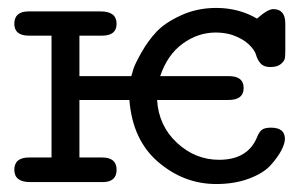

<svg xmlns="http://www.w3.org/2000/svg" viewBox="-20 -459 775 484"><path d="M53.2 -62H109.9V-369.1H53.2Q16.1 -369.1 16.1 -398.9Q16.1 -429.7 50.8 -430.2H233.9Q273.9 -430.2 273.9 -398.9Q273.9 -369.1 236.8 -369.1H180.2V-267.1H311Q313 -273.9 316.4 -285.4Q319.8 -296.9 336.4 -326.4Q353 -356 374.5 -378.9Q396 -401.9 436.5 -420.4Q477.1 -439 524.9 -439Q582 -439 627.9 -412.1Q654.8 -436 668.9 -436Q698.7 -436 699.2 -400.9V-332Q699.2 -317.9 698 -311.5Q696.8 -305.2 688 -297.6Q679.2 -290 661.1 -290Q645 -290 637 -299.1Q628.9 -308.1 625.5 -320.6Q622.1 -333 606.9 -347.4Q591.8 -361.8 564.9 -371.1Q545.9 -377 523.9 -377Q479 -377 440.4 -348.9Q401.9 -320.8 383.8 -267.1H557.1Q594.2 -267.1 594.2 -237.1Q594.2 -207 556.2 -207H376Q379.9 -142.1 426 -99.1Q472.2 -56.2 532.2 -56.2Q603 -56.2 627 -110.8Q632.8 -126 639.9 -131.6Q647 -137.2 663.1 -137.2Q698.2 -137.2 698.2 -108.9Q698.2 -97.7 689.7 -80.8Q681.2 -64 663.1 -43.5Q645 -22.9 608.4 -9Q571.8 4.9 524.9 4.9Q443.8 4.9 378.9 -50.5Q314 -106 306.2 -207H180.2V-62H237.8Q273.9 -62 273.9 -31Q273.9 0 238.8 0H56.2Q16.1 0 16.1 -31Q16.1 -62 53.2 -62Z"/></svg>

Font: CMU Typewriter Text Variable Width
Style: Medium
Weight: 500
Version: Version 0.7.0